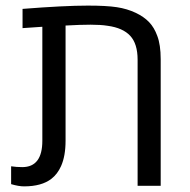

<svg xmlns="http://www.w3.org/2000/svg" viewBox="-20 -660 675 682"><path d="M19.5 -5.9V-69.3Q38.6 -66.4 59.1 -66.4Q130.4 -66.4 130.4 -160.2V-564.9L60.1 -560.1V-628.4Q208 -640.1 292 -640.1Q357.9 -640.1 394.8 -634.5Q431.6 -628.9 462.4 -614.3Q491.2 -600.6 509.5 -581.5Q527.8 -562.5 538.6 -532.7Q550.8 -501 550.8 -449.7V0H468.8V-447.8Q468.8 -504.4 442.6 -532.7Q416.5 -561 362.3 -568.4Q337.9 -572.3 301.8 -572.3Q265.1 -572.3 212.9 -569.3V-160.2Q212.9 -105.5 196.8 -69.8Q184.1 -41.5 162.6 -24.9Q127.9 2 65.4 2Q46.4 2 19.5 -5.9Z"/></svg>

Font: Viking Open Sans
Style: Regular
Weight: 400
Foundry: Ascender Corporation
Version: Version 2.001